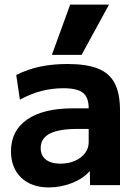

<svg xmlns="http://www.w3.org/2000/svg" viewBox="-20 -810 600 840"><path d="M194 10Q117 10 72.5 -33Q28 -76 28 -148Q28 -238 98.5 -287Q169 -336 299 -336H368Q368 -384 343 -404Q318 -424 257 -424Q208 -424 161.5 -412Q115 -400 67 -374L51 -482Q101 -507 155.5 -518.5Q210 -530 275 -530Q358 -530 408.5 -510Q459 -490 482 -445.5Q505 -401 505 -328V0H374L373 -60H371Q343 -28 294 -9Q245 10 194 10ZM244 -94Q279 -94 307 -106Q335 -118 351.5 -139.5Q368 -161 368 -187V-246H319Q238 -246 198 -225.5Q158 -205 158 -162Q158 -130 180.5 -112Q203 -94 244 -94ZM337 -570H207L287 -790H457Z"/></svg>

Font: M PLUS 2 Thin
Style: Bold
Weight: 700
Version: Version 1.001